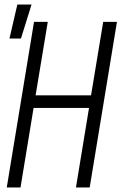

<svg xmlns="http://www.w3.org/2000/svg" viewBox="-20 -832 540 852"><path d="M10 0 131 -735H192L138 -409H384L438 -735H499L378 0H317L375 -353H129L71 0ZM22 -661 57 -812H120L73 -661Z"/></svg>

Font: Iosevka Term Curly Lt Obl
Style: Regular
Weight: 300
Italic angle: -9°
Designer: Belleve Invis
Foundry: Belleve Invis
Version: Version 32.3.0